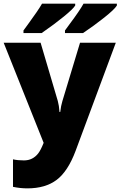

<svg xmlns="http://www.w3.org/2000/svg" viewBox="-21 -786 657 1046"><path d="M-1 -553.2H200.2L293.9 -235.8Q300.8 -210.9 303.2 -175.8H307.1Q311 -209.5 318.8 -234.9L415 -553.2H609.9L391.1 35.2Q349.1 147.5 287.8 193.8Q226.6 240.2 127.9 240.2Q89.8 240.2 49.8 231.9V82Q75.7 87.9 108.9 87.9Q134.3 87.9 153.3 78.1Q172.4 68.4 186.5 50.5Q200.7 32.7 216.8 -7.8ZM106.9 -606V-620.1L130.9 -652.8Q187.5 -730 208 -766.1H388.7V-755.9Q377 -736.8 326.4 -695.6Q275.9 -654.3 206.1 -606ZM333 -606V-620.1L356.9 -652.8Q413.6 -728.5 434.1 -766.1H615.7V-755.9Q603 -734.9 547.1 -690.4Q491.2 -646 431.6 -606Z"/></svg>

Font: OpenSansExtrabold
Style: Regular
Weight: 800
Foundry: Ascender Corporation
Version: Version 1.10